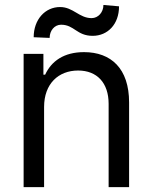

<svg xmlns="http://www.w3.org/2000/svg" viewBox="-20 -766 625 786"><path d="M160.5 -328.1C160.5 -423.3 219.5 -477.3 299.7 -477.3C377.5 -477.3 424.7 -426.5 424.7 -340.9V0H508.5V-346.6C508.5 -485.8 434.3 -552.6 323.9 -552.6C241.5 -552.6 190.3 -515.6 164.8 -460.2H157.7V-545.5H76.7V0H160.5ZM183.2 -610.8C183.2 -640.6 203.1 -664.8 230.1 -664.8C284.1 -664.8 294 -619.3 359.4 -619.3C420.5 -619.3 467.3 -666.2 467.3 -740.1L403.4 -745.7C403.4 -715.9 382.1 -691.8 355.1 -691.8C304 -691.8 279.8 -737.2 225.9 -737.2C164.8 -737.2 117.9 -686.1 117.9 -613.6Z"/></svg>

Font: Karasuma Gothic
Style: Regular
Weight: 400
Designer: Rasmus Andersson, Ryoko Nishizuka
Foundry: Genbu
Version: Version 1.00